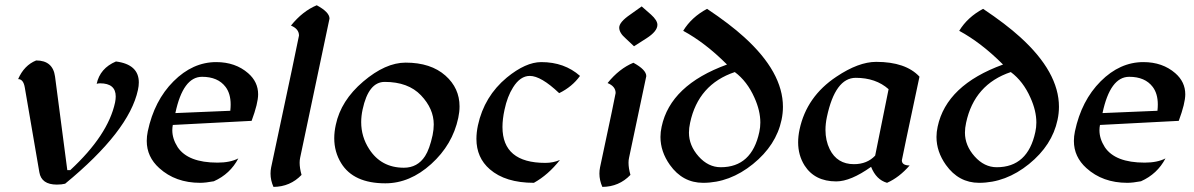

<svg xmlns="http://www.w3.org/2000/svg" viewBox="-20 -693 4566 734"><path d="M197.3 12.7Q138.2 12.7 130.4 -34.7L74.7 -358.9Q69.3 -390.6 49.3 -390.6Q72.3 -443.4 118.2 -461.9Q182.1 -461.9 190.4 -400.4L237.3 -42.5H248.5Q393.1 -176.3 419.9 -301.3Q422.4 -314 422.4 -324.2Q422.4 -374.5 362.3 -374.5Q356.4 -374.5 349.6 -372.6Q362.3 -432.1 423.3 -458Q510.7 -446.8 510.7 -377.9Q510.7 -364.3 507.3 -349.1Q473.6 -191.9 229 9.3Q215.8 12.7 197.3 12.7Z M745.1 5.9Q650.9 5.9 588.9 -50.3Q541 -93.3 541 -154.3Q541 -171.9 544.9 -190.9Q569.8 -308.6 643.3 -382.1Q716.8 -455.6 806.6 -455.6Q879.9 -455.6 928.7 -413.1Q966.8 -379.9 966.8 -332.5Q966.8 -298.3 941.9 -231L640.6 -215.3Q638.7 -205.1 638.7 -194.8Q638.7 -162.6 659.2 -130.4Q698.7 -71.3 811.5 -71.3Q859.9 -71.3 891.1 -87.4Q859.9 -27.8 797.4 0Q765.6 5.9 745.1 5.9ZM650.4 -260.7 860.4 -269.5Q861.8 -282.2 861.8 -293.5Q861.8 -335 842.3 -360.8Q813 -399.4 752.4 -399.4Q679.7 -399.4 650.4 -260.7Z M1025.4 21.5Q1014.2 -3.9 1014.2 -29.3Q1014.2 -41.5 1016.6 -53.2Q1123 -552.2 1123 -557.1Q1123 -582.5 1092.3 -595.2Q1136.7 -650.4 1190.9 -672.9Q1239.7 -646.5 1239.7 -622.1Q1239.7 -619.6 1127.4 -89.8Q1125.5 -81.1 1125.5 -70.8Q1125.5 -50.3 1132.8 -24.4Q1089.4 21 1025.4 21.5Z M1453.1 7.8Q1331.5 7.8 1284.2 -69.3Q1257.8 -112.3 1257.8 -164.6Q1257.8 -189 1263.7 -215.8Q1283.2 -308.6 1368.4 -381.1Q1453.6 -453.6 1530.8 -453.6Q1627 -453.6 1683.1 -403.8Q1736.8 -356 1736.8 -286.1Q1736.8 -265.1 1731.9 -242.2Q1710 -139.6 1628.4 -65.9Q1546.9 7.8 1453.1 7.8ZM1523.9 -51.8Q1576.2 -51.8 1605 -96.2Q1622.1 -122.6 1633.8 -176.3Q1638.2 -197.8 1638.2 -217.3Q1638.2 -277.3 1589.4 -328.6Q1540.5 -379.9 1450.7 -379.9Q1388.7 -379.9 1366.2 -274.4Q1360.8 -249.5 1360.8 -226.1Q1360.8 -170.4 1391.1 -123.5Q1437 -51.8 1523.9 -51.8Z M2021 5.9Q1912.1 5.9 1852.5 -45.9Q1801.3 -90.3 1801.3 -162.1Q1801.3 -186.5 1807.1 -213.9Q1831.1 -324.7 1917.5 -396.5Q1989.7 -455.6 2049.3 -455.6Q2137.7 -455.6 2197.3 -402.8Q2167.5 -361.3 2117.7 -336.9Q2048.3 -402.8 2005.4 -402.8Q1968.8 -402.8 1941.4 -358.9Q1919.4 -324.2 1908.7 -273.4Q1900.9 -237.3 1900.9 -207.5Q1900.9 -70.3 2064.9 -70.3Q2094.7 -70.3 2120.6 -81.5Q2075.7 -24.4 2021 5.9Z M2403.8 -516.1 2371.6 -546.4Q2347.2 -567.4 2347.2 -587.4Q2347.2 -608.4 2389.2 -637.2L2433.1 -668.5L2468.8 -637.2Q2493.2 -615.2 2493.2 -598.1Q2493.2 -573.2 2451.2 -546.4ZM2282.7 21.5Q2271.5 -3.9 2271.5 -29.3Q2271.5 -41.5 2273.9 -53.2Q2333.5 -332.5 2333.5 -337.4Q2333.5 -362.8 2302.7 -375.5Q2347.2 -430.7 2401.4 -453.1Q2450.7 -426.3 2450.7 -401.9Q2450.7 -399.4 2384.8 -89.8Q2382.8 -81.1 2382.8 -70.8Q2382.8 -50.3 2390.1 -24.4Q2346.7 21 2282.7 21.5Z M2668 5.9Q2589.8 5.9 2541 -62.5Q2504.9 -113.3 2504.9 -169.4Q2504.9 -188.5 2509.3 -208.5Q2543 -367.7 2759.3 -446.3Q2675.8 -529.8 2591.8 -575.2Q2623.5 -627.4 2683.1 -659.2Q2770 -601.1 2824.7 -551.3Q2973.1 -417 2973.1 -284.7Q2973.1 -259.8 2967.8 -234.9Q2947.3 -137.7 2858.6 -65.9Q2770 5.9 2668 5.9ZM2735.4 -53.7Q2854 -53.7 2882.8 -188.5Q2886.7 -206.1 2886.7 -224.6Q2886.7 -269.5 2864.3 -319.3Q2836.4 -382.3 2789.1 -417.5Q2649.4 -370.6 2618.2 -223.6Q2613.8 -203.6 2613.8 -186Q2613.8 -136.7 2650.6 -95.2Q2687.5 -53.7 2735.4 -53.7Z M3371.1 5.9Q3329.6 -5.9 3310.1 -55.2Q3231.9 0.5 3176.8 0.5Q3094.7 0.5 3055.7 -60.5Q3031.2 -99.6 3031.2 -148.9Q3031.2 -172.4 3036.6 -197.8Q3063.5 -324.2 3177.7 -399.9Q3262.2 -456.5 3329.6 -456.5Q3442.4 -456.5 3495.1 -399.9Q3427.7 -83.5 3427.7 -80.1Q3427.7 -60.5 3457.5 -60.5Q3417.5 -14.6 3371.1 5.9ZM3244.6 -65.4Q3294.9 -65.4 3325.7 -98.1L3377 -352.1Q3328.1 -395.5 3251.5 -395.5Q3172.9 -395.5 3141.1 -245.6Q3135.7 -219.7 3135.7 -196.3Q3135.7 -155.8 3151.9 -122.6Q3180.2 -65.4 3244.6 -65.4Z M3723.1 5.9Q3645 5.9 3596.2 -62.5Q3560.1 -113.3 3560.1 -169.4Q3560.1 -188.5 3564.5 -208.5Q3598.1 -367.7 3814.5 -446.3Q3731 -529.8 3647 -575.2Q3678.7 -627.4 3738.3 -659.2Q3825.2 -601.1 3879.9 -551.3Q4028.3 -417 4028.3 -284.7Q4028.3 -259.8 4022.9 -234.9Q4002.4 -137.7 3913.8 -65.9Q3825.2 5.9 3723.1 5.9ZM3790.5 -53.7Q3909.2 -53.7 3938 -188.5Q3941.9 -206.1 3941.9 -224.6Q3941.9 -269.5 3919.4 -319.3Q3891.6 -382.3 3844.2 -417.5Q3704.6 -370.6 3673.3 -223.6Q3668.9 -203.6 3668.9 -186Q3668.9 -136.7 3705.8 -95.2Q3742.7 -53.7 3790.5 -53.7Z M4289.6 5.9Q4195.3 5.9 4133.3 -50.3Q4085.4 -93.3 4085.4 -154.3Q4085.4 -171.9 4089.4 -190.9Q4114.3 -308.6 4187.7 -382.1Q4261.2 -455.6 4351.1 -455.6Q4424.3 -455.6 4473.1 -413.1Q4511.2 -379.9 4511.2 -332.5Q4511.2 -298.3 4486.3 -231L4185.1 -215.3Q4183.1 -205.1 4183.1 -194.8Q4183.1 -162.6 4203.6 -130.4Q4243.2 -71.3 4356 -71.3Q4404.3 -71.3 4435.5 -87.4Q4404.3 -27.8 4341.8 0Q4310.1 5.9 4289.6 5.9ZM4194.8 -260.7 4404.8 -269.5Q4406.2 -282.2 4406.2 -293.5Q4406.2 -335 4386.7 -360.8Q4357.4 -399.4 4296.9 -399.4Q4224.1 -399.4 4194.8 -260.7Z"/></svg>

Font: Balgruf
Style: Italic
Weight: 500
Italic angle: -12°
Designer: Paul James Miller
Foundry: High-Logic / Made with FontCreator
Version: Version 1.201;March 28, 2021;FontCreator 13.0.0.2683 64-bit